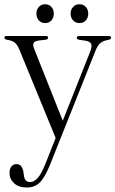

<svg xmlns="http://www.w3.org/2000/svg" viewBox="-21 -614 528 878"><path d="M186.5 135.5 233.5 17 67 -388.5Q57.5 -411.5 45.2 -420.2Q33 -429 9.5 -432.5Q-1 -435 -1 -441.5Q-1 -449.5 10 -449.5H187.5Q199 -449.5 199 -441.5Q199 -434 188 -432.5L154.5 -428.5Q135.5 -425.5 132 -416.2Q128.5 -407 136.5 -387.5L266 -62L390 -374.5Q401 -401.5 396 -413Q391 -424.5 369 -428L341.5 -432Q330 -434 330 -441Q330 -449.5 341.5 -449.5H475.5Q487 -449.5 487 -441Q487 -434.5 475.5 -432Q451.5 -428 438.5 -417.5Q425.5 -407 415.5 -381.5L208.5 137.5Q184.5 197.5 161 220.5Q137.5 243.5 101 243.5Q64.5 243.5 43.5 224Q22.5 204.5 22.5 176.5Q22.5 158 31.2 147.2Q40 136.5 54.5 136.5Q68 136.5 75.8 146.2Q83.5 156 86 171.5L88 186Q91 218.5 116.5 218.5Q134.5 218.5 151 200.5Q167.5 182.5 186.5 135.5ZM185 -508.5Q167.5 -508.5 156.5 -520.8Q145.5 -533 145.5 -551.5Q145.5 -570 156.5 -582.2Q167.5 -594.5 185 -594.5Q203.5 -594.5 214.2 -582.2Q225 -570 225 -551.5Q225 -533 214.2 -520.8Q203.5 -508.5 185 -508.5ZM342.5 -508.5Q324.5 -508.5 313.2 -520.8Q302 -533 302 -551.5Q302 -570 313.2 -582.2Q324.5 -594.5 342.5 -594.5Q360.5 -594.5 371.5 -582.2Q382.5 -570 382.5 -551.5Q382.5 -533 371.5 -520.8Q360.5 -508.5 342.5 -508.5Z"/></svg>

Font: Fraunces 72pt Light
Style: Regular
Weight: 300
Version: Version 1.000;[0bf87f6ff]